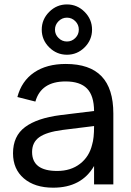

<svg xmlns="http://www.w3.org/2000/svg" viewBox="-20 -850 602 885"><path d="M370.1 -631.8Q335.9 -597.7 288.6 -597.7Q241.2 -597.7 206.8 -631.8Q172.4 -666 172.4 -713.4Q172.4 -760.7 206.8 -795.2Q241.2 -829.6 288.6 -829.6Q335.9 -829.6 370.1 -795.2Q404.3 -760.7 404.3 -713.4Q404.3 -666 370.1 -631.8ZM343.3 -713.4Q343.3 -736.3 327.1 -752.4Q311 -768.6 288.6 -768.6Q266.1 -768.6 249.8 -752.2Q233.4 -735.8 233.4 -713.4Q233.4 -690.9 249.8 -674.8Q266.1 -658.7 288.6 -658.7Q311 -658.7 327.1 -674.8Q343.3 -690.9 343.3 -713.4ZM283.2 -555.2Q393.6 -555.2 448 -498.5Q502.4 -441.9 502.4 -326.7V0H413.6V-85Q356 15.1 225.1 15.1Q140.1 15.1 90.1 -27.6Q40 -70.3 40 -143.6Q40 -223.1 95.7 -264.4Q151.4 -305.7 257.8 -319.3L413.6 -338.4Q413.1 -409.2 381.1 -441.9Q349.1 -474.6 282.2 -474.6Q169.4 -474.6 143.1 -381.8L60.1 -402.8Q79.6 -476.6 137.2 -515.9Q194.8 -555.2 283.2 -555.2ZM413.6 -269 268.1 -251Q193.8 -241.2 160.9 -217.5Q127.9 -193.8 127.9 -149.4Q127.9 -62 243.7 -62Q306.2 -62 348.9 -95Q391.6 -127.9 404.8 -184.1Q413.6 -212.4 413.6 -267.6Z"/></svg>

Font: Vela Sans Med
Style: Regular
Weight: 500
Designer: Principal design: Mikhail Sharanda - project Manrope.
Design modification: Ravid Balaliev
Foundry: Mikhail Sharanda
Version: Version 1.001